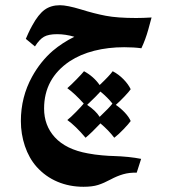

<svg xmlns="http://www.w3.org/2000/svg" viewBox="-20 -380 651 736"><path d="M522 -195Q493 -199 456 -199Q395 -199 341.5 -185.5Q288 -172 247 -145Q149 -79 149 36Q149 101 190 146Q233 193 317 208Q343 213 372 215.5Q401 218 414 218Q476 220 521 229L504 282Q476 281 452 288Q428 295 404 308Q378 322 356 329Q334 336 300 336Q246 336 200 316.5Q154 297 120 259Q91 226 75.5 180Q60 134 60 84Q60 -8 103 -86Q135 -144 182 -185Q220 -217 265 -239Q231 -249 199 -249Q166 -249 148.5 -239Q131 -229 114 -202L79 -231Q81 -236 88 -251.5Q95 -267 104 -283Q127 -325 151 -342.5Q175 -360 210 -360Q237 -360 290 -344Q341 -328 385.5 -319.5Q430 -311 502 -311Q529 -311 561 -313Q559 -305 548.5 -267Q538 -229 522 -195ZM301 17Q267 -21 238 -42Q251 -53 273 -75.5Q295 -98 302 -107Q339 -87 362 -54Q400 -90 412 -107Q435 -95 453.5 -76Q472 -57 481 -38Q475 -29 457 -10Q439 9 424 22Q443 35 458.5 51.5Q474 68 481 84Q474 94 454 115Q434 136 418 148Q397 120 365 93Q332 128 308 148Q270 103 238 80Q251 70 272 48.5Q293 27 301 17ZM362 68Q400 32 411 17Q393 -6 365 -29Q351 -13 314 22Q347 44 362 68Z"/></svg>

Font: Mirza
Style: Bold
Weight: 700
Designer: Arabic design by Kourosh Beigpour, Latin design by Eduardo Tunni, engineering by Lasse Fister
Version: Version 1.0010g